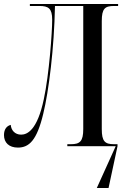

<svg xmlns="http://www.w3.org/2000/svg" viewBox="-20 -734 643 964"><path d="M70 7C126 7 165 -29 197 -162C225 -276 252 -492 256 -704H398V-86C398 -24 381 -10 336 -10H318V0H561L466 210H525L570 0V-10H552C507 -10 491 -24 491 -86V-628C491 -691 507 -704 552 -704H573V-714H130V-704H178C223 -704 242 -692 242 -635C242 -572 227 -362 200 -236C167 -79 116 -58 86 -58C55 -58 36 -80 34 -107C14 -102 0 -85 0 -56C0 -18 25 7 70 7Z"/></svg>

Font: Noto Serif Display Condensed
Style: Regular
Weight: 400
Width: 3
Designer: Monotype Design Team
Foundry: Monotype Imaging Inc.
Version: Version 2.009